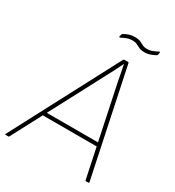

<svg xmlns="http://www.w3.org/2000/svg" viewBox="-205 -899 924 1011"><g transform="rotate(30 257.0 -393.5)"><path d="M-16 0Q-17 0 -18 -1Q-19 -2 -18 -4L322 -650Q324 -655 328 -655H352Q355 -655 356 -651L492 -5Q493 0 488 0H473Q470 0 469 -4L357 -537Q353 -561 348 -584.5Q343 -608 338 -634H337Q325 -609 312.5 -584Q300 -559 286 -534L6 -3Q5 0 1 0ZM95 -187 107 -209H431L435 -187ZM399 -742Q380 -742 367 -748Q354 -754 343 -759.5Q332 -765 317 -765Q297 -765 280.5 -758.5Q264 -752 251 -745Q248 -744 246 -745Q244 -746 245 -749L248 -761Q249 -766 253 -768Q266 -776 282.5 -781.5Q299 -787 318 -787Q339 -787 351.5 -781.5Q364 -776 374.5 -770Q385 -764 401 -764Q421 -764 437 -770.5Q453 -777 466 -784Q469 -786 470.5 -784.5Q472 -783 471 -780L469 -768Q468 -763 464 -761Q451 -754 435 -748Q419 -742 399 -742Z"/></g></svg>

Font: Sofia Sans Thin
Style: Italic
Weight: 250
Italic angle: -9°
Version: Version 4.100-B